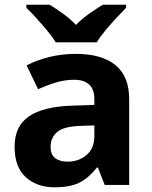

<svg xmlns="http://www.w3.org/2000/svg" viewBox="-20 -786 644 816"><path d="M302 -557Q412 -557 470.5 -509.5Q529 -462 529 -364V0H425L396 -74H392Q357 -30 318 -10Q279 10 211 10Q138 10 90 -32.5Q42 -75 42 -163Q42 -250 103 -291.5Q164 -333 286 -337L381 -340V-364Q381 -407 358.5 -427Q336 -447 296 -447Q256 -447 218 -435.5Q180 -424 142 -407L93 -508Q137 -531 190.5 -544Q244 -557 302 -557ZM323 -251Q251 -249 223 -225Q195 -201 195 -162Q195 -128 215 -113.5Q235 -99 267 -99Q315 -99 348 -127.5Q381 -156 381 -208V-253ZM217 -606Q203 -629 180.5 -656Q158 -683 134.5 -709Q111 -735 92 -753V-766H191Q217 -750 247 -728.5Q277 -707 303 -680Q329 -707 360 -728.5Q391 -750 417 -766H516V-753Q498 -735 474 -709Q450 -683 427.5 -656Q405 -629 391 -606Z"/></svg>

Font: Noto Sans New Tai Lue
Style: Regular
Weight: 400
Designer: Monotype Design Team
Foundry: Monotype Imaging Inc.
Version: Version 2.003